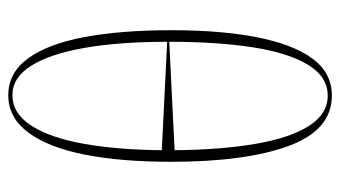

<svg xmlns="http://www.w3.org/2000/svg" viewBox="-199 -613 822 464"><g transform="rotate(-90 212.0 -381.0)"><path d="M213 10Q130 10 91.5 -94Q53 -198 53 -379Q53 -500 70.5 -588Q88 -676 124 -724Q160 -772 214 -772Q268 -772 303 -724Q338 -676 354.5 -587.5Q371 -499 371 -378Q371 -258 354 -171Q337 -84 302.5 -37Q268 10 213 10ZM343 -388Q343 -503 328.5 -586.5Q314 -670 285.5 -716Q257 -762 214 -762Q170 -762 140.5 -716.5Q111 -671 96.5 -589.5Q82 -508 81 -401ZM213 0Q258 0 287 -47Q316 -94 329.5 -180Q343 -266 343 -383L81 -370Q82 -260 96 -176.5Q110 -93 139 -46.5Q168 0 213 0Z"/></g></svg>

Font: Noto Serif Display ExtraCondensed Thin
Style: Regular
Weight: 100
Width: 2
Designer: Monotype Design Team
Foundry: Monotype Imaging Inc.
Version: Version 2.009